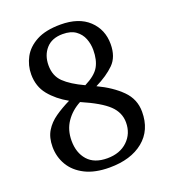

<svg xmlns="http://www.w3.org/2000/svg" viewBox="-134 -823 828 932"><g transform="rotate(-20 279.5 -357.0)"><path d="M273 10Q198 10 147.5 -15.5Q97 -41 71.5 -84Q46 -127 46 -179Q46 -227 66 -260Q86 -293 120.5 -317Q155 -341 198 -362Q141 -394 105 -438Q69 -482 69 -545Q69 -591 91 -632Q113 -673 160.5 -698.5Q208 -724 285 -724Q379 -724 430.5 -675.5Q482 -627 482 -552Q482 -486 445 -449.5Q408 -413 347 -383Q421 -348 467 -302Q513 -256 513 -191Q513 -96 448 -43Q383 10 273 10ZM278 -36Q343 -36 382.5 -73.5Q422 -111 422 -169Q422 -220 382.5 -258Q343 -296 246 -338Q199 -313 171 -272Q143 -231 143 -175Q143 -113 177 -74.5Q211 -36 278 -36ZM298 -406Q354 -434 373.5 -468Q393 -502 393 -554Q393 -585 382 -613Q371 -641 346 -659Q321 -677 279 -677Q223 -677 193 -643Q163 -609 163 -557Q163 -503 197 -470Q231 -437 298 -406Z"/></g></svg>

Font: Noto Serif Toto
Style: Regular
Weight: 400
Designer: Monotype Design Team
Foundry: Monotype Imaging Inc.
Version: Version 2.001